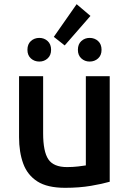

<svg xmlns="http://www.w3.org/2000/svg" viewBox="-20 -886 621 917"><path d="M291 11Q206 11 158.5 -19.5Q111 -50 91 -104.5Q71 -159 71 -231V-522H186V-250Q186 -162 211 -125Q236 -88 300 -88Q328 -88 353 -91Q378 -94 390 -96V-522H504V-18Q470 -8 414.5 1.5Q359 11 291 11ZM289 -669 237 -710 346 -866 412 -810ZM168 -592Q144 -592 127.5 -607Q111 -622 111 -648Q111 -675 127.5 -690Q144 -705 168 -705Q191 -705 207.5 -690Q224 -675 224 -648Q224 -622 207.5 -607Q191 -592 168 -592ZM408 -592Q385 -592 368.5 -607Q352 -622 352 -648Q352 -675 368.5 -690Q385 -705 408 -705Q432 -705 448.5 -690Q465 -675 465 -648Q465 -622 448.5 -607Q432 -592 408 -592Z"/></svg>

Font: Ubuntu Sans SemiBold
Style: Regular
Weight: 600
Designer: Dalton Maag Ltd
Foundry: Dalton Maag Ltd
Version: Version 1.006; ttfautohint (v1.8.4.7-5d5b)